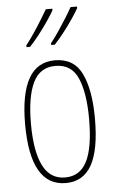

<svg xmlns="http://www.w3.org/2000/svg" viewBox="-55 -855 512 852"><g transform="rotate(-5 201.5 -429.0)"><path d="M357 -315Q357 -175 319 -108Q281 -41 204 -41Q46 -41 46 -317Q46 -451 84.5 -519.5Q123 -588 202 -588Q287 -588 322 -515Q357 -442 357 -315ZM72 -317Q72 -194 104 -130Q136 -66 203 -66Q269 -66 300 -127Q331 -188 331 -316Q331 -431 302.5 -497Q274 -563 202 -563Q133 -563 102.5 -499.5Q72 -436 72 -317ZM321 -810Q313 -795 293.5 -766Q274 -737 250.5 -707Q227 -677 208 -657H192V-665Q209 -686 228.5 -715Q248 -744 265.5 -772Q283 -800 292 -817H321ZM211 -810Q203 -795 183.5 -766Q164 -737 140.5 -707Q117 -677 98 -657H82V-665Q100 -688 119.5 -717Q139 -746 155.5 -773Q172 -800 182 -817H211Z"/></g></svg>

Font: Noto Sans Tamil UI ExtraCondensed Thin
Style: Regular
Weight: 100
Width: 2
Designer: Jelle Bosma - Monotype Design Team
Foundry: Monotype Imaging Inc.
Version: Version 2.004; ttfautohint (v1.8.4.7-5d5b)